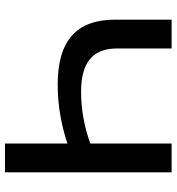

<svg xmlns="http://www.w3.org/2000/svg" viewBox="11 -721 710 772"><g transform="rotate(90 366.0 -335.0)"><path d="M59 -670V-443C59 -287 144 -212 320 -212C400 -212 478 -225 557 -251V0H673V-670H557V-343C487 -318 419 -306 348 -306C232 -306 175 -353 175 -449V-670Z"/></g></svg>

Font: LT Wave Medium
Style: Regular
Weight: 500
Designer: Daniel Lyons
Version: Version 2.5 (Glyphs App)